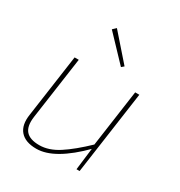

<svg xmlns="http://www.w3.org/2000/svg" viewBox="-171 -831 899 961"><g transform="rotate(30 278.0 -350.5)"><path d="M140 -480 89 -121Q81 -64 104 -37.5Q127 -11 182 -11Q236 -11 292.5 -47.5Q349 -84 422 -154L423 -130Q354 -60 292.5 -24Q231 12 178 12Q114 12 84.5 -22Q55 -56 65 -120L116 -480ZM490 -480 422 0H404L420 -131L419 -147L466 -480ZM226 -713 355 -566 341 -554 207 -695Z"/></g></svg>

Font: Exo 2 Thin
Style: Italic
Weight: 250
Italic angle: -8°
Designer: Natanael Gama
Foundry: Natanael Gama
Version: Version 2.010